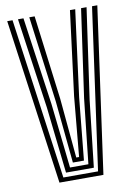

<svg xmlns="http://www.w3.org/2000/svg" viewBox="-89 -857 636 914"><g transform="rotate(-10 229.0 -400.0)"><path d="M123 0 11.5 -800H37.2L145.5 -20.8H313.2L421.5 -800H447L335.5 0ZM162 -41.5 126 -363 63.5 -800H90L150.5 -375.2L185 -62.2H273.8L308.2 -375.2L368.5 -800H395L332.8 -363L296.5 -41.5ZM202.5 -83 172.8 -384 118.2 -800H144L195.8 -393L222.5 -103.8H236.2L263 -393L314.8 -800H340.2L285.8 -384L256 -83Z"/></g></svg>

Font: Big Shoulders Inline Display Thin ExtraBold
Style: Regular
Weight: 800
Version: Version 2.002